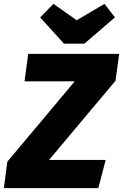

<svg xmlns="http://www.w3.org/2000/svg" viewBox="-44 -974 637 994"><path d="M497 -954 353 -869 233 -954 164 -884 287 -748H393L551 -884ZM-24 0H465L503 -146H210L554 -556L573 -695H102L83 -553H343L-6 -137Z"/></svg>

Font: Fira Sans ExtraBold
Style: Italic
Weight: 800
Italic angle: -8°
Designer: bBox Type GmbH & Carrois Corporate GbR & Edenspiekermann AG
Foundry: bBox Type GmbH & Carrois Corporate GbR & Edenspiekermann AG
Version: Version 4.301;PS 004.301;hotconv 1.0.88;makeotf.lib2.5.64775